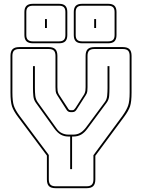

<svg xmlns="http://www.w3.org/2000/svg" viewBox="-20 -977 745 1007"><path d="M272 10Q247 10 236.5 -1Q226 -12 226 -36V-161L75 -363Q51 -395 43 -419Q35 -443 35 -492V-684Q35 -708 46 -719Q57 -730 81 -730H235Q259 -730 270 -719Q281 -708 281 -684V-520Q281 -511 282 -502Q283 -493 288 -483L335 -411Q338 -405 341.5 -402Q345 -399 350 -399H360Q365 -399 368.5 -402Q372 -405 376 -411L422 -483Q427 -493 428 -502Q429 -511 429 -520V-684Q429 -708 440 -719Q451 -730 475 -730H624Q648 -730 659 -719Q670 -708 670 -684V-492Q670 -443 662 -419Q654 -395 630 -363L480 -160V-36Q480 -12 469 -1Q458 10 434 10ZM434 0Q453 0 461.5 -8.5Q470 -17 470 -36V-163L622 -369Q644 -400 652 -423Q660 -446 660 -492V-684Q660 -703 651.5 -711.5Q643 -720 624 -720H475Q456 -720 447.5 -711.5Q439 -703 439 -684V-520Q439 -510 438 -499Q437 -488 430 -478L384 -406Q379 -397 373.5 -393Q368 -389 360 -389H350Q342 -389 336.5 -393Q331 -397 326 -406L280 -478Q273 -488 272 -499Q271 -510 271 -520V-684Q271 -703 262.5 -711.5Q254 -720 235 -720H81Q62 -720 53.5 -711.5Q45 -703 45 -684V-492Q45 -446 52.5 -423Q60 -400 83 -369L236 -164V-36Q236 -17 244.5 -8.5Q253 0 272 0ZM365 -261H358V-90H348V-261H338Q316 -261 298.5 -271Q281 -281 265 -303L168 -438Q157 -453 155 -473Q153 -493 153 -515V-630H163V-515Q163 -494 165 -475.5Q167 -457 177 -442L274 -307Q287 -287 304 -279Q321 -271 338 -271H365Q384 -271 399.5 -279.5Q415 -288 430 -307L530 -442Q540 -455 542 -474.5Q544 -494 544 -515V-630H554V-515Q554 -493 552.5 -473.5Q551 -454 539 -438L439 -303Q423 -281 405.5 -271Q388 -261 365 -261ZM333 -793Q333 -771 322.5 -760.5Q312 -750 290 -750H152Q130 -750 119 -760.5Q108 -771 108 -793V-914Q108 -936 119 -946.5Q130 -957 152 -957H290Q312 -957 322.5 -946.5Q333 -936 333 -914ZM591 -793Q591 -771 580.5 -760.5Q570 -750 548 -750H410Q388 -750 377.5 -760.5Q367 -771 367 -793V-914Q367 -936 377.5 -946.5Q388 -957 410 -957H548Q570 -957 580.5 -946.5Q591 -936 591 -914ZM290 -760Q307 -760 315 -768Q323 -776 323 -793V-914Q323 -931 315 -939Q307 -947 290 -947H152Q135 -947 126.5 -939Q118 -931 118 -914V-793Q118 -776 126.5 -768Q135 -760 152 -760ZM548 -760Q565 -760 573 -768Q581 -776 581 -793V-914Q581 -931 573 -939Q565 -947 548 -947H410Q393 -947 385 -939Q377 -931 377 -914V-793Q377 -776 385 -768Q393 -760 410 -760ZM226 -830H216V-877H226ZM484 -830H474V-877H484Z"/></svg>

Font: Bungee Outline
Style: Regular
Weight: 400
Designer: David Jonathan Ross
Foundry: David Jonathan Ross
Version: Version 1.001;PS 1.0;hotconv 1.0.72;makeotf.lib2.5.5900